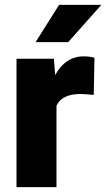

<svg xmlns="http://www.w3.org/2000/svg" viewBox="-20 -770 437 790"><path d="M368.7 -532.2C356.4 -536.1 341.3 -538.1 323.2 -538.1C272.9 -538.1 232.9 -509.8 207 -460.9L201.7 -528.3H47.9V0H212.4V-335C227.1 -367.2 260.3 -383.3 311.5 -383.3C326.7 -383.3 352.5 -380.9 365.7 -379.4ZM260.7 -596.7 397 -750H223.1L126.5 -596.7Z"/></svg>

Font: Vazirmatn Black
Style: Regular
Weight: 900
Designer: Saber Rastikerdar
Foundry: Saber Rastikerdar
Version: Version 33.003